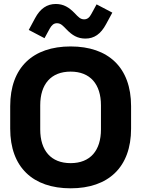

<svg xmlns="http://www.w3.org/2000/svg" viewBox="-20 -954 727 988"><path d="M343.5 15C537 15 654.5 -93 654.5 -292V-408C654.5 -607 537 -715 343.5 -715C149.5 -715 32.5 -607 32.5 -408V-292C32.5 -93 149.5 15 343.5 15ZM343.5 -114.5C242.5 -114.5 187 -179 187 -288V-412C187 -521 242.5 -585.5 343.5 -585.5C444 -585.5 499.5 -521 499.5 -412V-288C499.5 -179 444 -114.5 343.5 -114.5ZM209 -757.5 236 -807C246 -824.5 256.5 -834.5 273 -834.5C292.5 -834.5 303 -822.5 322.5 -802.5C351 -773 378.5 -755.5 419.5 -755.5C464.5 -755.5 498.5 -778.5 526 -830L558 -889L477 -931.5L450 -882C440.5 -864 429.5 -854.5 413 -854.5C393.5 -854.5 383 -866.5 364 -886.5C335 -916 307.5 -933.5 267 -933.5C222 -933.5 187 -910 160.5 -860.5L128 -800Z"/></svg>

Font: MCL Standard Bold
Style: Regular
Weight: 700
Designer: Květoslav Bartoš
Foundry: Florian Karsten
Version: Version 1.001;Glyphs 3.2.3 (3260)